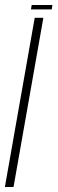

<svg xmlns="http://www.w3.org/2000/svg" viewBox="-54 -746 230 766"><path d="M-34.5 0H0L119 -675H84.5ZM69.5 -708.5H152.5L155 -726H72.5Z"/></svg>

Font: Anybody UltraCondensed ExtraLight
Style: Italic
Weight: 250
Width: 1
Italic angle: -10°
Version: Version 1.113;gftools[0.9.25]